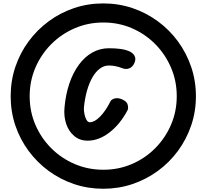

<svg xmlns="http://www.w3.org/2000/svg" viewBox="-20 -1020 1196 1152"><path d="M599.5 112.5Q507.5 112.5 424.5 84.5Q341.5 56.5 272 5.5Q202.5 -45.5 151.2 -115Q100 -184.5 72 -267.5Q44 -350.5 44 -442.5Q44 -535 72 -618.2Q100 -701.5 151.2 -771.2Q202.5 -841 272 -892.2Q341.5 -943.5 424.5 -971.5Q507.5 -999.5 599.5 -999.5Q691.5 -999.5 774.5 -971.5Q857.5 -943.5 927.2 -892.2Q997 -841 1048 -771.2Q1099 -701.5 1127.2 -618.2Q1155.5 -535 1155.5 -442.5Q1155.5 -350.5 1127.2 -267.5Q1099 -184.5 1048 -115Q997 -45.5 927.2 5.5Q857.5 56.5 774.5 84.5Q691.5 112.5 599.5 112.5ZM600.5 -1.5Q691.5 -1.5 771.2 -35.8Q851 -70 911.5 -131Q972 -192 1006.2 -271.8Q1040.5 -351.5 1040.5 -443Q1040.5 -534 1006.2 -614Q972 -694 911.8 -755Q851.5 -816 771.8 -850.5Q692 -885 600.5 -885Q508 -885 427.8 -850.2Q347.5 -815.5 287 -754.5Q226.5 -693.5 192.2 -613.5Q158 -533.5 158 -443Q158 -351 192.5 -271Q227 -191 288 -130.2Q349 -69.5 429 -35.5Q509 -1.5 600.5 -1.5ZM506 -176Q458.5 -176 425.5 -203.8Q392.5 -231.5 377.2 -276.8Q362 -322 367 -375Q374 -453.5 396 -518.5Q418 -583.5 453 -631.2Q488 -679 533.8 -704.8Q579.5 -730.5 633.5 -730.5Q671 -730.5 701.5 -726.5Q732 -722.5 755 -712.5Q764.5 -709 775.5 -699.8Q786.5 -690.5 790.8 -675.5Q795 -660.5 785 -639Q774.5 -617 754.8 -609.5Q735 -602 711.5 -611.5Q691.5 -619.5 671.5 -623.2Q651.5 -627 633.5 -627Q604 -627 579 -608.2Q554 -589.5 534.5 -555.8Q515 -522 502 -475.8Q489 -429.5 483.5 -375Q482.5 -357 486.5 -336.5Q490.5 -316 498.8 -301.2Q507 -286.5 519 -286.5Q547 -286.5 580.2 -320Q613.5 -353.5 642.5 -411.5Q650 -426 671.8 -430Q693.5 -434 718.5 -421Q742.5 -409.5 746.8 -389Q751 -368.5 745 -358Q700 -273.5 636.2 -224.8Q572.5 -176 506 -176Z"/></svg>

Font: Edu AU VIC WA NT Hand SemiBold
Style: Regular
Weight: 600
Version: Version 1.001